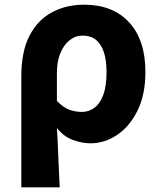

<svg xmlns="http://www.w3.org/2000/svg" viewBox="-20 -598 686 820"><path d="M71 202V-271Q71 -378 106 -445.5Q141 -513 202 -545.5Q263 -578 339 -578Q462 -578 531.5 -502.5Q601 -427 601 -291Q601 -194 567.5 -126Q534 -58 480.5 -22Q427 14 367 14Q331 14 292 0Q253 -14 223 -51Q226 -7 227.5 35Q229 77 231 118Q233 159 235 202ZM330 -120Q359 -120 383 -137.5Q407 -155 421 -192.5Q435 -230 435 -289Q435 -341 423.5 -375.5Q412 -410 389.5 -428Q367 -446 333 -446Q302 -446 277 -426Q252 -406 237.5 -370.5Q223 -335 223 -285V-167Q251 -138 277 -129Q303 -120 330 -120Z"/></svg>

Font: Noto Sans JP ExtraBold
Style: Regular
Weight: 800
Designer: Ryoko NISHIZUKA  (kana, bopomofo & ideographs); Paul D. Hunt (Latin, Greek & Cyrillic); Sandoll Communications , Soo-you
Foundry: Adobe
Version: Version 2.004-H2;hotconv 1.0.118;makeotfexe 2.5.65603